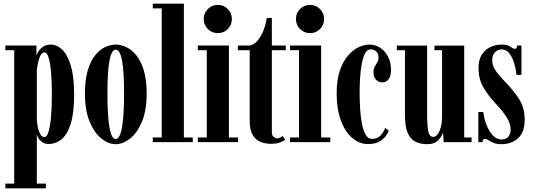

<svg xmlns="http://www.w3.org/2000/svg" viewBox="-20 -770 2886 1040"><path d="M9 250V224.5H57V-498H9V-523.5H177.5V-468.5Q179.5 -477 188.2 -491.2Q197 -505.5 213.2 -517Q229.5 -528.5 254.5 -528.5Q288.5 -528.5 317.2 -501Q346 -473.5 363.8 -414Q381.5 -354.5 381.5 -259Q381.5 -156.5 362.5 -97.8Q343.5 -39 312.2 -14.5Q281 10 244.5 10Q223 10 209.2 0.5Q195.5 -9 188.5 -21Q181.5 -33 179.5 -41V224.5H228.5V250ZM220.5 -27.5Q234.5 -27.5 243.2 -57Q252 -86.5 256.5 -138.2Q261 -190 261 -257.5Q261 -323.5 256.8 -375Q252.5 -426.5 243.8 -456.2Q235 -486 221.5 -486Q203.5 -486 193.5 -456.8Q183.5 -427.5 179.5 -391V-131.5Q180 -89 191.2 -58.2Q202.5 -27.5 220.5 -27.5Z M606.5 11Q568 11 529.8 -19.2Q491.5 -49.5 465.8 -110.5Q440 -171.5 440 -263.5Q440 -338.5 455.5 -389.5Q471 -440.5 496 -471.2Q521 -502 550.2 -515.2Q579.5 -528.5 606.5 -528.5Q634 -528.5 663.2 -515.2Q692.5 -502 717.8 -471.2Q743 -440.5 758.8 -389.5Q774.5 -338.5 774.5 -263.5Q774.5 -171.5 748.8 -110.5Q723 -49.5 684.2 -19.2Q645.5 11 606.5 11ZM606.5 -17Q652 -17 652 -263.5Q652 -386 640.8 -443.5Q629.5 -501 606.5 -501Q584.5 -501 573.2 -443.5Q562 -386 562 -263.5Q562 -17 606.5 -17Z M807.5 0V-25.5H856V-724.5H807.5V-750H976V-25.5H1024V0Z M1160 -590.5Q1128 -590.5 1105.8 -612.8Q1083.5 -635 1083.5 -667.5Q1083.5 -699 1105.8 -721.2Q1128 -743.5 1160 -743.5Q1191.5 -743.5 1213.8 -721.2Q1236 -699 1236 -667.5Q1236 -635 1213.8 -612.8Q1191.5 -590.5 1160 -590.5ZM1051.5 0V-25.5H1100V-498H1051.5V-523.5H1220V-25.5H1269.5V0Z M1447 9Q1418.5 9 1392.2 -1Q1366 -11 1349.2 -38Q1332.5 -65 1332.5 -116V-498H1268.5V-523.5H1332.5Q1354.5 -526.5 1373.5 -548Q1392.5 -569.5 1406 -602.5Q1419.5 -635.5 1425.5 -673H1452.5V-523.5H1528V-498H1452.5V-55.5Q1452.5 -35.5 1462.2 -28Q1472 -20.5 1481 -20.5Q1490 -20.5 1498.2 -25Q1506.5 -29.5 1510.5 -33.5L1524.5 -13.5Q1511.5 -3 1492.8 3Q1474 9 1447 9Z M1659.5 -590.5Q1627.5 -590.5 1605.2 -612.8Q1583 -635 1583 -667.5Q1583 -699 1605.2 -721.2Q1627.5 -743.5 1659.5 -743.5Q1691 -743.5 1713.2 -721.2Q1735.5 -699 1735.5 -667.5Q1735.5 -635 1713.2 -612.8Q1691 -590.5 1659.5 -590.5ZM1551 0V-25.5H1599.5V-498H1551V-523.5H1719.5V-25.5H1769V0Z M1973.5 10.5Q1926.5 10.5 1887.8 -22.8Q1849 -56 1826.2 -117.8Q1803.5 -179.5 1803.5 -264.5Q1803.5 -336.5 1820.5 -386.8Q1837.5 -437 1864.8 -468.5Q1892 -500 1922.5 -514.2Q1953 -528.5 1979 -528.5Q2015 -528.5 2041.8 -509.8Q2068.5 -491 2083.2 -460Q2098 -429 2098 -392Q2098 -358 2085 -341Q2072 -324 2051 -324Q2029.5 -324 2016.2 -338.8Q2003 -353.5 2003 -379Q2003 -397 2010 -409.5Q2017 -422 2023.8 -433Q2030.5 -444 2030.5 -457Q2030.5 -480 2017.8 -491.2Q2005 -502.5 1987 -502.5Q1968 -502.5 1956.5 -479.2Q1945 -456 1938.8 -420Q1932.5 -384 1930.2 -343.5Q1928 -303 1928 -268Q1928 -227.5 1930.5 -183.8Q1933 -140 1940 -102.2Q1947 -64.5 1960.2 -41Q1973.5 -17.5 1995 -17.5Q2024.5 -17.5 2042.2 -37Q2060 -56.5 2066 -77.5L2086 -62Q2075.5 -33.5 2047.8 -11.5Q2020 10.5 1973.5 10.5Z M2293.5 11Q2258.5 11 2231.5 -1.8Q2204.5 -14.5 2189 -48.5Q2173.5 -82.5 2173.5 -146.5V-498H2129.5V-523H2293.5V-159.5Q2293.5 -82 2300.5 -55.2Q2307.5 -28.5 2326.5 -28.5Q2347 -28.5 2360.8 -60.8Q2374.5 -93 2374.5 -137V-498H2333.5V-523H2494.5V-25.5H2534.5V0H2383.5L2379.5 -53.5Q2375 -33.5 2354.5 -11.2Q2334 11 2293.5 11Z M2696 11Q2669.5 11 2653 3.8Q2636.5 -3.5 2625.8 -10.8Q2615 -18 2606.5 -18Q2594.5 -18 2593.5 0H2571V-163.5H2598Q2601.5 -128.5 2615 -94Q2628.5 -59.5 2649.2 -37Q2670 -14.5 2696 -14.5Q2722.5 -14.5 2734.2 -30.2Q2746 -46 2746 -69Q2746 -101.5 2723.2 -136.5Q2700.5 -171.5 2666.5 -207Q2624.5 -251.5 2598.2 -296.8Q2572 -342 2572 -402.5Q2572 -447.5 2590.5 -475.2Q2609 -503 2637.5 -515.8Q2666 -528.5 2696.5 -528.5Q2729.5 -528.5 2745 -517Q2760.5 -505.5 2770 -505.5Q2780 -505.5 2781 -523.5H2804.5V-364.5H2777.5Q2774.5 -396.5 2764.8 -428.5Q2755 -460.5 2738.5 -481.5Q2722 -502.5 2697.5 -502.5Q2675 -502.5 2660.5 -486.2Q2646 -470 2646 -443.5Q2646 -412.5 2667.8 -383Q2689.5 -353.5 2723.5 -319Q2763.5 -277.5 2792.8 -231.5Q2822 -185.5 2822 -122Q2822 -53.5 2786.2 -21.2Q2750.5 11 2696 11Z"/></svg>

Font: Imbue 50pt
Style: Bold
Weight: 700
Designer: Tyler Finck
Foundry: Etcetera Type Company
Version: Version 1.102; ttfautohint (v1.8.3)